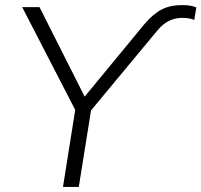

<svg xmlns="http://www.w3.org/2000/svg" viewBox="-20 -733 790 753"><path d="M227 0 275 -302 67 -705H135L312 -354L546 -638Q581 -679 614.5 -696Q648 -713 693 -713Q712 -713 724.5 -711Q737 -709 750 -704L742 -655Q732 -659 720.5 -661Q709 -663 695 -663Q668 -663 643.5 -651.5Q619 -640 596 -612L337 -300L289 0Z"/></svg>

Font: Mulish Light
Style: Italic
Weight: 300
Italic angle: -9°
Designer: Vernon Adams
Foundry: Vernon Adams
Version: Version 3.603; ttfautohint (v1.8.3)